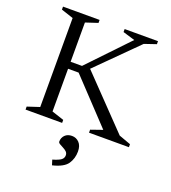

<svg xmlns="http://www.w3.org/2000/svg" viewBox="-164 -790 1043 1174"><g transform="rotate(20 357.5 -202.5)"><path d="M638 -47.5 715 -19.5V0H455.5V-19.5L531.5 -46L270 -323.5H201.5V-45.5L280.5 -19.5V0H42.5V-19.5L121.5 -45.5V-624.5L42.5 -650.5V-670H280.5V-650.5L201.5 -624.5V-369H275.5L521.5 -627L443.5 -650.5V-670H660.5V-650.5L584 -624.5L328 -369.5ZM300.5 231.5Q340 220 354.8 208.5Q369.5 197 369.5 179Q369.5 164.5 359.5 155.2Q349.5 146 336.2 139.5Q323 133 313 126.8Q303 120.5 303 113Q303 87.5 320 70.8Q337 54 365 54Q393 54 412.2 74Q431.5 94 431.5 131.5Q431.5 177 407.8 212.2Q384 247.5 311 265Z"/></g></svg>

Font: Newsreader Text
Style: Regular
Weight: 400
Designer: Hugues Gentile
Foundry: Production Type
Version: Version 1.002